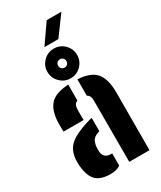

<svg xmlns="http://www.w3.org/2000/svg" viewBox="-252 -1109 1006 1200"><g transform="rotate(-30 251.0 -508.5)"><path d="M27.5 -137Q27 -145.5 27 -159Q27 -172.5 27.5 -180Q31 -221 47.5 -249.8Q64 -278.5 98.8 -300Q133.5 -321.5 191.5 -341Q205.5 -345.5 218.2 -349Q231 -352.5 243.5 -356V-260Q240 -259 236.5 -257.5Q233 -256 229.5 -255Q198 -243 189 -222.8Q180 -202.5 178.5 -180Q178 -167.5 178 -163Q178 -158.5 178.5 -148Q181 -124 195.2 -111.5Q209.5 -99 235.5 -99Q241 -99 243.5 -99.5V-11.5Q218 8 172.5 8Q102 8 68.2 -24.5Q34.5 -57 27.5 -137ZM48.5 -369Q48 -375 47.5 -395.5Q47 -416 47.5 -436Q51 -520 88.5 -561.8Q126 -603.5 220.5 -609V-494Q208 -489.5 201.2 -479.5Q194.5 -469.5 193.5 -453Q193 -447.5 192.8 -428.2Q192.5 -409 192.8 -390.5Q193 -372 193.5 -369ZM309.5 0V-446Q309.5 -462.5 303.8 -473.8Q298 -485 286.5 -490.5V-609Q383.5 -603 420.2 -556.2Q457 -509.5 456.5 -412L455.5 0ZM254.5 -635Q210.5 -635 179 -666.5Q147.5 -698 147.5 -742Q147.5 -786.5 179 -817.8Q210.5 -849 254.5 -849Q299 -849 330.2 -817.8Q361.5 -786.5 361.5 -742Q361.5 -698 330.2 -666.5Q299 -635 254.5 -635ZM254.5 -712Q267.5 -712 276 -720.8Q284.5 -729.5 284.5 -742Q284.5 -755 276 -763.5Q267.5 -772 254.5 -772Q242 -772 233.2 -763.5Q224.5 -755 224.5 -742Q224.5 -729.5 233.2 -720.8Q242 -712 254.5 -712ZM208.5 -886 305.5 -1025H411.5L309.5 -886Z"/></g></svg>

Font: Big Shoulders Stencil Text Thin Black
Style: Regular
Weight: 900
Version: Version 2.001